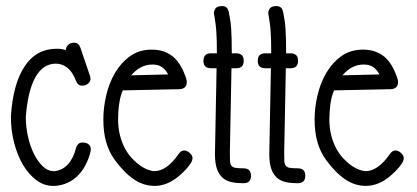

<svg xmlns="http://www.w3.org/2000/svg" viewBox="-20 -607 1379 635"><path d="M197.8 -441.4C188.3 -444.3 178.2 -445.8 167.5 -445.8C122.6 -445.8 87.2 -426.4 61.5 -387.7C35.8 -349 20.7 -293.9 16.1 -222.7V-220.2C16.1 -190.3 19.7 -161.5 26.9 -134C34 -106.5 43.9 -82.3 56.4 -61.3C68.9 -40.3 83.7 -23.5 100.6 -11C117.5 1.5 135.7 7.8 155.3 7.8H163.6C192.2 5.2 216.6 -5.9 236.6 -25.4C256.6 -44.9 270.8 -71.5 279.3 -105C279.6 -106.6 279.9 -108.2 280 -109.6C280.2 -111.1 280.3 -112.5 280.3 -113.8C280.3 -120 278 -125.2 273.4 -129.4C268.9 -133.6 261.9 -135.7 252.4 -135.7C242 -135.7 235 -129.6 231.4 -117.2C225.3 -93.8 216.1 -75.6 203.9 -62.7C191.7 -49.9 177.1 -42.6 160.2 -41H156.2C143.9 -41.3 132.2 -46.7 121.3 -57.1C110.4 -67.5 100.8 -81.1 92.5 -97.7C84.2 -114.3 77.6 -133.1 72.8 -154.3C67.9 -175.5 65.4 -197.1 65.4 -219.2V-219.7C67.4 -247.7 71 -272.7 76.2 -294.7C81.4 -316.7 88.1 -335.2 96.4 -350.3C104.7 -365.5 114.6 -377 126 -384.8C137.4 -392.6 150.4 -396.5 165 -396.5C178.7 -396.5 191.2 -392 202.6 -383.1C214 -374.1 223.5 -359.9 231 -340.3C235.2 -329.3 241.9 -323.7 251 -323.7C259.8 -323.7 266.7 -326.1 271.7 -330.8C276.8 -335.5 279.3 -340.7 279.3 -346.2C279.3 -350.4 278.6 -354 277.3 -356.9L246.1 -448.7C242.2 -460.1 235.4 -465.8 225.6 -465.8C216.8 -465.8 210 -463.4 205.3 -458.5C200.6 -453.6 198.1 -447.9 197.8 -441.4Z M414.1 -357.9C433.9 -381.7 457.4 -393.6 484.4 -393.6C496.7 -393.6 507 -390.9 515.1 -385.5C523.3 -380.1 530.3 -371.9 536.1 -360.8ZM573.2 -312C589.5 -312.7 597.7 -320.6 597.7 -335.9C597.7 -338.9 597.2 -341.8 596.2 -344.7H596.7C585.3 -379.9 570.2 -405 551.5 -420.2C532.8 -435.3 509.6 -442.9 481.9 -442.9C454.3 -442.9 430.4 -435.7 410.4 -421.4C390.4 -407.1 373.8 -388.7 360.6 -366.2C347.4 -343.8 337.6 -318.9 331.3 -291.7C325 -264.6 321.8 -238.1 321.8 -212.4C321.8 -183.8 324.9 -158.7 331.1 -137.2C337.2 -115.7 346.5 -96.4 358.9 -79.1C379.7 -50.5 400.9 -28.8 422.4 -14.2C443.8 0.5 466.8 7.8 491.2 7.8C515.3 7.8 538.4 -0.2 560.5 -16.1C564.8 -19 570.1 -23.3 576.4 -28.8C582.8 -34.3 588.9 -40.4 595 -46.9C601 -53.4 606.1 -59.9 610.4 -66.4C614.6 -72.9 616.7 -78.9 616.7 -84.5C616.7 -87.1 615.9 -89.8 614.3 -92.8C612.6 -95.7 610.5 -98.4 607.9 -100.8C605.3 -103.3 602.4 -105.3 599.1 -106.9C595.9 -108.6 592.6 -109.4 589.4 -109.4C582.2 -109.4 576 -105.5 570.8 -97.7C557.1 -78.1 543.6 -63.8 530.3 -54.7C516.9 -45.6 503.9 -41 491.2 -41C485.4 -41 478.3 -42.5 470 -45.4C461.7 -48.3 453 -52.9 444.1 -59.1C435.1 -65.3 426.3 -73 417.5 -82.3C408.7 -91.6 400.8 -102.5 393.8 -115.2C386.8 -127.9 381.2 -142.4 377 -158.7C372.7 -175 370.6 -193 370.6 -212.9C370.6 -219.7 370.8 -227.3 371.3 -235.6C371.8 -243.9 372.6 -252.3 373.8 -260.7C374.9 -269.2 376.5 -277.5 378.4 -285.6C380.4 -293.8 383 -301.3 386.2 -308.1Z M688.5 -557.6C690.1 -547.5 691.5 -538.4 692.6 -530.3C693.8 -522.1 694.7 -513.5 695.3 -504.4C696 -495.3 696.5 -484.9 696.8 -473.4C697.1 -461.8 697.3 -447.6 697.3 -430.7H677.7C661.1 -430.7 652.8 -422.4 652.8 -405.8C652.8 -389.5 661.1 -381.3 677.7 -381.3H696.3L690.9 -97.7C690.9 -77.5 693.1 -61.1 697.5 -48.6C701.9 -36.1 708.2 -26.2 716.3 -19C724.4 -11.9 734.4 -7.1 746.1 -4.6C757.8 -2.2 770.8 -1 785.2 -1C801.8 -1 810.1 -9.3 810.1 -25.9C810.1 -42.2 801.8 -50.3 785.2 -50.3C773.4 -50.3 764.5 -50.9 758.3 -52C752.1 -53.1 747.7 -55.6 745.1 -59.3C742.5 -63.1 741 -68.4 740.7 -75.2C740.4 -82 740.2 -91.3 740.2 -103L745.6 -381.3H761.2C777.8 -381.3 786.1 -389.5 786.1 -405.8C786.1 -422.4 777.8 -430.7 761.2 -430.7H746.6C746.6 -448.6 746.4 -463.9 746.1 -476.6C745.8 -489.3 745.3 -500.7 744.6 -510.7C744 -520.8 743 -530.3 741.7 -539.1C740.4 -547.9 738.8 -557.1 736.8 -566.9C734.2 -580.2 726.9 -586.9 714.8 -586.9C704.4 -586.9 697.3 -584.6 693.4 -579.8C689.5 -575.1 687.5 -569.5 687.5 -563C687.5 -560.7 687.8 -558.9 688.5 -557.6Z M868.2 -557.6C869.8 -547.5 871.2 -538.4 872.3 -530.3C873.5 -522.1 874.3 -513.5 875 -504.4C875.7 -495.3 876.1 -484.9 876.5 -473.4C876.8 -461.8 877 -447.6 877 -430.7H857.4C840.8 -430.7 832.5 -422.4 832.5 -405.8C832.5 -389.5 840.8 -381.3 857.4 -381.3H876L870.6 -97.7C870.6 -77.5 872.8 -61.1 877.2 -48.6C881.6 -36.1 887.9 -26.2 896 -19C904.1 -11.9 914.1 -7.1 925.8 -4.6C937.5 -2.2 950.5 -1 964.8 -1C981.4 -1 989.7 -9.3 989.7 -25.9C989.7 -42.2 981.4 -50.3 964.8 -50.3C953.1 -50.3 944.2 -50.9 938 -52C931.8 -53.1 927.4 -55.6 924.8 -59.3C922.2 -63.1 920.7 -68.4 920.4 -75.2C920.1 -82 919.9 -91.3 919.9 -103L925.3 -381.3H940.9C957.5 -381.3 965.8 -389.5 965.8 -405.8C965.8 -422.4 957.5 -430.7 940.9 -430.7H926.3C926.3 -448.6 926.1 -463.9 925.8 -476.6C925.5 -489.3 925 -500.7 924.3 -510.7C923.7 -520.8 922.7 -530.3 921.4 -539.1C920.1 -547.9 918.5 -557.1 916.5 -566.9C913.9 -580.2 906.6 -586.9 894.5 -586.9C884.1 -586.9 877 -584.6 873 -579.8C869.1 -575.1 867.2 -569.5 867.2 -563C867.2 -560.7 867.5 -558.9 868.2 -557.6Z M1112.8 -357.9C1132.6 -381.7 1156.1 -393.6 1183.1 -393.6C1195.5 -393.6 1205.7 -390.9 1213.9 -385.5C1222 -380.1 1229 -371.9 1234.9 -360.8ZM1272 -312C1288.2 -312.7 1296.4 -320.6 1296.4 -335.9C1296.4 -338.9 1295.9 -341.8 1294.9 -344.7H1295.4C1284 -379.9 1269 -405 1250.2 -420.2C1231.5 -435.3 1208.3 -442.9 1180.7 -442.9C1153 -442.9 1129.2 -435.7 1109.1 -421.4C1089.1 -407.1 1072.5 -388.7 1059.3 -366.2C1046.1 -343.8 1036.4 -318.9 1030 -291.7C1023.7 -264.6 1020.5 -238.1 1020.5 -212.4C1020.5 -183.8 1023.6 -158.7 1029.8 -137.2C1036 -115.7 1045.2 -96.4 1057.6 -79.1C1078.5 -50.5 1099.6 -28.8 1121.1 -14.2C1142.6 0.5 1165.5 7.8 1189.9 7.8C1214 7.8 1237.1 -0.2 1259.3 -16.1C1263.5 -19 1268.8 -23.3 1275.1 -28.8C1281.5 -34.3 1287.7 -40.4 1293.7 -46.9C1299.7 -53.4 1304.9 -59.9 1309.1 -66.4C1313.3 -72.9 1315.4 -78.9 1315.4 -84.5C1315.4 -87.1 1314.6 -89.8 1313 -92.8C1311.4 -95.7 1309.2 -98.4 1306.6 -100.8C1304 -103.3 1301.1 -105.3 1297.9 -106.9C1294.6 -108.6 1291.3 -109.4 1288.1 -109.4C1280.9 -109.4 1274.7 -105.5 1269.5 -97.7C1255.9 -78.1 1242.4 -63.8 1229 -54.7C1215.7 -45.6 1202.6 -41 1189.9 -41C1184.1 -41 1177 -42.5 1168.7 -45.4C1160.4 -48.3 1151.8 -52.9 1142.8 -59.1C1133.9 -65.3 1125 -73 1116.2 -82.3C1107.4 -91.6 1099.5 -102.5 1092.5 -115.2C1085.5 -127.9 1079.9 -142.4 1075.7 -158.7C1071.5 -175 1069.3 -193 1069.3 -212.9C1069.3 -219.7 1069.6 -227.3 1070.1 -235.6C1070.6 -243.9 1071.4 -252.3 1072.5 -260.7C1073.6 -269.2 1075.2 -277.5 1077.1 -285.6C1079.1 -293.8 1081.7 -301.3 1085 -308.1Z"/></svg>

Font: Nathan
Style: Regular
Weight: 400
Designer: Peter Wiegel
Foundry: Peter Wiegel
Version: Version 1.001 2009